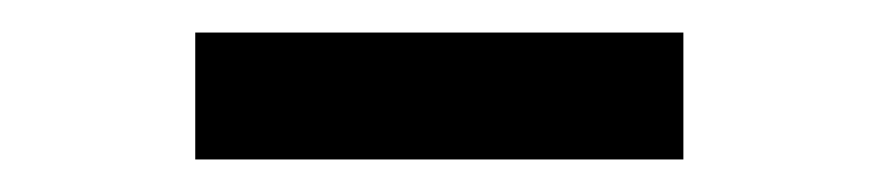

<svg xmlns="http://www.w3.org/2000/svg" viewBox="-20 -729 540 118"><path d="M100 -631V-709H400V-631Z"/></svg>

Font: Iosevka SS18 Extrabold
Style: Regular
Weight: 800
Monospace: yes
Designer: Belleve Invis
Foundry: Belleve Invis
Version: Version 25.1.1; ttfautohint (v1.8.4)